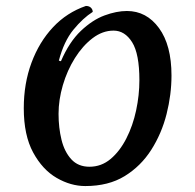

<svg xmlns="http://www.w3.org/2000/svg" viewBox="-20 -611 657 646"><path d="M267 15Q218 15 170.5 -12.5Q123 -40 91.5 -98Q60 -156 60 -247Q60 -330 86 -400Q112 -470 158.5 -519.5Q205 -569 269 -591Q280 -591 286 -585Q292 -579 292 -571Q259 -550 227 -511Q195 -472 178 -407L185 -405Q213 -470 252 -507Q291 -544 331.5 -559Q372 -574 407 -574Q473 -574 515 -516.5Q557 -459 557 -357Q557 -293 540.5 -227.5Q524 -162 489 -107Q454 -52 399.5 -18.5Q345 15 267 15ZM281 -50Q321 -50 352 -76Q383 -102 405 -145Q427 -188 438 -239.5Q449 -291 449 -341Q449 -430 424.5 -469Q400 -508 362 -508Q325 -508 291.5 -482.5Q258 -457 232 -415.5Q206 -374 191.5 -324.5Q177 -275 177 -228Q177 -181 187 -140.5Q197 -100 220 -75Q243 -50 281 -50Z"/></svg>

Font: Merienda Medium
Style: Regular
Weight: 500
Designer: Eduardo Rodriguez Tunni
Foundry: Eduardo Rodriguez Tunni
Version: Version 2.001; ttfautohint (v1.8.4.7-5d5b)